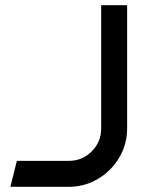

<svg xmlns="http://www.w3.org/2000/svg" viewBox="-20 -720 590 740"><path d="M245 0H20L45 -100H245Q297 -100 333.5 -136.5Q370 -173 370 -225V-700H470V-225Q470 -164 439.5 -112.5Q409 -61 357.5 -30.5Q306 0 245 0Z"/></svg>

Font: Skate blade
Style: Regular
Weight: 400
Italic angle: -7°
Designer: Valerio Brotto (Silverblur_type)
Version: Version 2.001